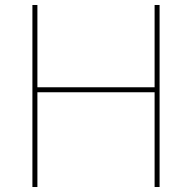

<svg xmlns="http://www.w3.org/2000/svg" viewBox="-20 -750 770 770"><path d="M600 0V-730H620V0ZM110 0V-730H130V0ZM120 -380V-400H610V-380Z"/></svg>

Font: M PLUS 1 Thin
Style: Regular
Weight: 100
Designer: Coji Morishita
Foundry: UNDERFOREST DESIGN
Version: Version 1.001